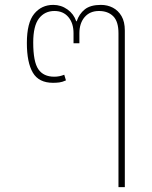

<svg xmlns="http://www.w3.org/2000/svg" viewBox="-20 -576 623 786"><path d="M465 190V-440Q465 -488 443.5 -509.5Q422 -531 385 -531Q348 -531 326.5 -506Q305 -481 305 -440V-399H281V-440Q281 -481 260 -506Q239 -531 203 -531Q163 -531 139.5 -500.5Q116 -470 116 -402Q116 -323 137 -292.5Q158 -262 202 -262Q213 -262 223 -264Q233 -266 243 -270L250 -247Q235 -240 222.5 -238.5Q210 -237 197 -237Q139 -237 114.5 -278.5Q90 -320 90 -400Q90 -483 120 -519.5Q150 -556 198 -556Q230 -556 256 -537.5Q282 -519 292 -489H294Q304 -519 327 -537.5Q350 -556 393 -556Q420 -556 442 -544.5Q464 -533 477.5 -510Q491 -487 491 -451V190Z"/></svg>

Font: Noto Sans Thai Thin
Style: Regular
Weight: 250
Designer: Monotype Design Team
Foundry: Monotype Imaging Inc.
Version: Version 2.001